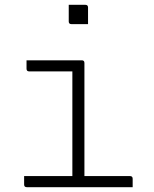

<svg xmlns="http://www.w3.org/2000/svg" viewBox="-20 -776 640 796"><path d="M80 -46H280V-480H101Q90 -480 90 -491V-526H319Q330 -526 330 -515V-46H519Q530 -46 530 -35V0H91Q80 0 80 -11ZM265 -756H334Q345 -756 345 -745V-676H276Q265 -676 265 -687Z"/></svg>

Font: Recursive Mn Lnr St Lt
Style: Regular
Weight: 300
Monospace: yes
Version: Version 1.079;hotconv 1.0.112;makeotfexe 2.5.65598; ttfautoh